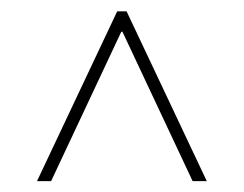

<svg xmlns="http://www.w3.org/2000/svg" viewBox="-20 -725 441 347"><path d="M353.7 -397.7H328.1L201.3 -667.6H199.2L72.4 -397.7H46.9L191.8 -704.5H208.8Z"/></svg>

Font: Linik Sans Thin
Style: Regular
Weight: 100
Designer: Fonts by Rasmus Andersson / Changes by Cristiano Sobral with parts from Marc Monis
Foundry: rsms
Version: Version 3.020; ttfautohint (v1.6)